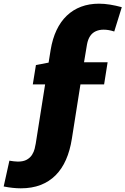

<svg xmlns="http://www.w3.org/2000/svg" viewBox="-72 -815 681 1042"><path d="M41 207Q20 207 -3.5 204.5Q-27 202 -52 197L-21 57Q-8 59 3.5 60.5Q15 62 25 62Q55 62 73.5 51.5Q92 41 102 25Q112 9 116 -7.5Q120 -24 122 -36L176 -377L212 -357H106L123 -462L238 -484L188 -452L203 -545Q213 -605 235 -651.5Q257 -698 290.5 -730Q324 -762 368 -778.5Q412 -795 465 -795Q494 -795 525 -790Q556 -785 589 -776L548 -644Q518 -654 490 -654Q467 -654 448 -645.5Q429 -637 417 -619Q405 -601 400 -573L380 -453L347 -477H512L493 -357H329L367 -372L318 -62Q308 2 286 52Q264 102 229.5 136.5Q195 171 148 189Q101 207 41 207Z"/></svg>

Font: Bitter Thin Black
Style: Italic
Weight: 900
Italic angle: -9°
Version: Version 3.020